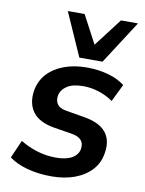

<svg xmlns="http://www.w3.org/2000/svg" viewBox="-86 -818 673 889"><g transform="rotate(10 250.5 -373.5)"><path d="M217 10Q155 10 102.5 -4.5Q50 -19 18 -44L55 -128Q90 -106 133.5 -92.5Q177 -79 223 -79Q272 -79 299.5 -95.5Q327 -112 331 -140Q335 -165 321 -180.5Q307 -196 274 -201L193 -214Q120 -226 90.5 -266Q61 -306 70 -366Q78 -414 108.5 -447Q139 -480 186.5 -497.5Q234 -515 292 -515Q348 -515 395 -501.5Q442 -488 472 -464L432 -382Q405 -402 367.5 -414.5Q330 -427 292 -427Q242 -427 215 -409Q188 -391 183 -363Q179 -339 191 -322.5Q203 -306 234 -301L317 -287Q392 -275 422.5 -237.5Q453 -200 443 -140Q436 -92 405 -58.5Q374 -25 326 -7.5Q278 10 217 10ZM250 -554 160 -757H239L309 -625L410 -757H490L359 -554Z"/></g></svg>

Font: Mulish ExtraLight
Style: Italic
Weight: 200
Italic angle: -9°
Designer: Vernon Adams
Foundry: Vernon Adams
Version: Version 3.603